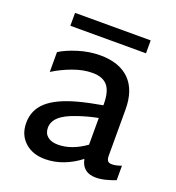

<svg xmlns="http://www.w3.org/2000/svg" viewBox="-117 -708 742 811"><g transform="rotate(20 254.0 -302.0)"><path d="M331 -48Q297 -21 256.5 -5.5Q216 10 174 10Q118 10 83 -22Q48 -54 48 -107Q48 -165 90 -203Q132 -241 221 -265Q270 -278 329 -288V-294Q329 -350 307.5 -375.5Q286 -401 240 -401Q198 -401 152 -384Q106 -367 68 -343V-432Q97 -451 146.5 -466.5Q196 -482 245 -482Q331 -482 377 -436.5Q423 -391 423 -303V-97Q423 -80 428.5 -73Q434 -66 448 -66Q465 -66 490 -75V-10Q473 -3 448.5 3.5Q424 10 403 10Q342 10 331 -48ZM205 -66Q266 -66 329 -111V-231Q286 -223 239 -207Q188 -190 164.5 -168.5Q141 -147 141 -119Q141 -94 158 -80Q175 -66 205 -66ZM83 -614H423V-556H83Z"/></g></svg>

Font: Madhuban
Style: Regular
Weight: 400
Designer: jaikishan Patel
Foundry: MagicType
Version: Version 1.000